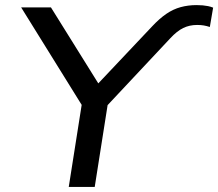

<svg xmlns="http://www.w3.org/2000/svg" viewBox="-20 -734 857 754"><path d="M250 0 307 -362 317 -296 63 -705H180L372 -397H357L577 -630Q606 -661 633 -679.5Q660 -698 689.5 -706Q719 -714 752 -714Q765 -714 776 -713Q787 -712 797 -710Q807 -708 817 -704L804 -628Q792 -632 780.5 -634Q769 -636 754 -636Q724 -636 699.5 -624Q675 -612 649 -584L379 -296L409 -362L352 0Z"/></svg>

Font: Nunito Sans 10pt SemiExpanded Medium
Style: Italic
Weight: 500
Width: 6
Italic angle: -9°
Designer: Vernon Adams
Foundry: Vernon Adams
Version: Version 3.101;gftools[0.9.27]